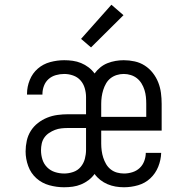

<svg xmlns="http://www.w3.org/2000/svg" viewBox="-20 -782 790 810"><path d="M250 8Q219 8 188 -0.5Q157 -9 133.5 -30Q110 -51 99 -81.5Q88 -112 88 -143Q88 -166 93 -188.5Q98 -211 110 -230Q122 -249 140 -263Q158 -277 179 -285.5Q200 -294 222.5 -297Q245 -300 267 -300H343V-372Q343 -391 337.5 -410Q332 -429 319.5 -443Q307 -457 288.5 -463.5Q270 -470 251 -470Q233 -470 215.5 -465Q198 -460 185 -448.5Q172 -437 165.5 -420Q159 -403 159 -385V-383H94V-387Q94 -416 105.5 -444.5Q117 -473 139.5 -492.5Q162 -512 191.5 -520Q221 -528 251 -528Q269 -528 287 -525.5Q305 -523 322 -516Q339 -509 353.5 -498Q368 -487 379 -472Q389 -486 403 -497.5Q417 -509 433.5 -515.5Q450 -522 467.5 -525Q485 -528 502 -528Q525 -528 548 -523Q571 -518 590.5 -505.5Q610 -493 624.5 -474.5Q639 -456 647.5 -434.5Q656 -413 659 -390Q662 -367 662 -344V-231H407V-176Q407 -161 409 -146Q411 -131 415.5 -117Q420 -103 427.5 -90Q435 -77 447 -67.5Q459 -58 473.5 -54Q488 -50 503 -50Q521 -50 538.5 -55.5Q556 -61 569 -73Q582 -85 588.5 -102.5Q595 -120 595 -137H660Q659 -107 647.5 -78.5Q636 -50 614 -29.5Q592 -9 562.5 -0.5Q533 8 503 8Q485 8 467.5 5Q450 2 433.5 -5Q417 -12 403 -23Q389 -34 379 -48Q368 -33 353.5 -22Q339 -11 322 -4Q305 3 287 5.5Q269 8 250 8ZM407 -289H597V-344Q597 -359 595.5 -373.5Q594 -388 589.5 -402.5Q585 -417 577 -430Q569 -443 557.5 -452Q546 -461 531.5 -465.5Q517 -470 502 -470Q487 -470 472.5 -465.5Q458 -461 446.5 -452Q435 -443 427.5 -430Q420 -417 415.5 -402.5Q411 -388 409 -373.5Q407 -359 407 -344ZM251 -50Q270 -50 289 -56.5Q308 -63 320.5 -78Q333 -93 338 -112Q343 -131 343 -150V-242H267Q253 -242 239 -240.5Q225 -239 212 -234Q199 -229 187 -221Q175 -213 167 -201.5Q159 -190 156 -176Q153 -162 153 -148Q153 -128 159 -109Q165 -90 179 -76Q193 -62 212 -56Q231 -50 251 -50ZM364 -582 322 -618 450 -762 501 -718Z"/></svg>

Font: Iosevka Etoile Light
Style: Regular
Weight: 300
Designer: Belleve Invis
Foundry: Belleve Invis
Version: Version 25.0.1; ttfautohint (v1.8.4)